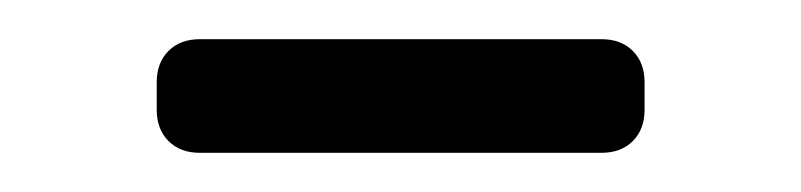

<svg xmlns="http://www.w3.org/2000/svg" viewBox="-20 -591 409 98"><path d="M60 -535V-549Q60 -559 66 -565Q72 -571 82 -571H287Q297 -571 303 -565Q309 -559 309 -549V-535Q309 -525 303 -519Q297 -513 287 -513H82Q72 -513 66 -519Q60 -525 60 -535Z"/></svg>

Font: Rubik
Style: Regular
Weight: 300
Designer: Hubert & Fischer
Foundry: Hubert & Fischer
Version: Version 1.100